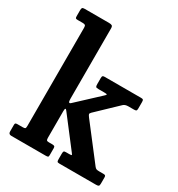

<svg xmlns="http://www.w3.org/2000/svg" viewBox="-183 -901 949 1021"><g transform="rotate(30 291.0 -390.0)"><path d="M67 -710H36.5Q26 -710 23.5 -712.8Q21 -715.5 21 -725.5V-761Q21 -772.5 24.2 -776.2Q27.5 -780 38.5 -780H187.5Q200.5 -780 206.2 -776.5Q212 -773 212 -759.5V-327.5Q212 -295.5 228 -311L358.5 -432.5Q368 -441 368 -444Q368 -447 350.5 -447H315Q302 -447 299.2 -451Q296.5 -455 296.5 -467.5V-503.5Q296.5 -514 299.5 -517Q302.5 -520 312 -520H535Q545 -520 547.8 -516.8Q550.5 -513.5 550.5 -503V-464Q550.5 -453 547.2 -450Q544 -447 533 -447H499Q478.5 -447 468 -436.5L345 -319Q337 -311 338.5 -306Q340 -301 347.5 -291L508.5 -82Q514 -75 519.2 -72.5Q524.5 -70 538 -70H563.5Q572 -70 575 -67.2Q578 -64.5 578 -56V-18.5Q578 -6.5 574 -3.2Q570 0 558 0H333.5Q323 0 320.5 -3.5Q318 -7 318 -18V-52Q318 -63.5 320.8 -66.8Q323.5 -70 334 -70H353Q368 -70 368 -72.8Q368 -75.5 362 -83L224.5 -262Q212 -279.5 212 -251.5V-89Q212 -78 214.8 -74Q217.5 -70 228.5 -70H249.5Q257.5 -70 262 -67.5Q266.5 -65 266.5 -56V-13Q266.5 -4 262.8 -2Q259 0 249.5 0H38Q21 0 21 -16.5V-57.5Q21 -65.5 24.2 -67.8Q27.5 -70 36.5 -70H68Q79.5 -70 82.8 -73Q86 -76 86 -88.5V-691.5Q86 -703.5 81.5 -706.8Q77 -710 67 -710Z"/></g></svg>

Font: Besley* Narrow Semi
Style: Regular
Weight: 600
Width: 4
Designer: Owen Earl
Foundry: indestructible type*
Version: Version 3.000; ttfautohint (v1.8.3)